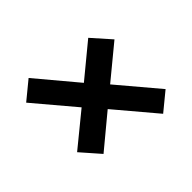

<svg xmlns="http://www.w3.org/2000/svg" viewBox="-98 -645 781 781"><g transform="rotate(45 292.0 -255.0)"><path d="M111 -35 47 -113 220 -258 103 -400 183 -471 300 -329 473 -475 537 -397 364 -251 481 -110 400 -39 284 -181Z"/></g></svg>

Font: Archivo VF Beta
Style: Italic
Weight: 400
Italic angle: -10°
Designer: Hector Gatti
Foundry: Omnibus-Type
Version: Version 1.002